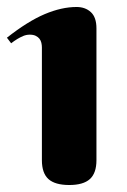

<svg xmlns="http://www.w3.org/2000/svg" viewBox="-20 -527 367 555"><path d="M258.8 -64Q258.8 -26.4 239.7 -9.3Q220.7 7.8 180.2 7.8Q139.2 7.8 120.1 -9.3Q101.1 -26.4 101.1 -64V-390.1Q101.1 -396.5 99.6 -403.1Q98.1 -409.7 94.2 -414.8Q90.3 -419.9 83.5 -423.3Q76.7 -426.8 65.9 -426.8Q56.2 -426.8 46.9 -422.9Q37.6 -418.9 29.8 -414.1Q21 -408.7 12.2 -401.9L0 -418Q60.1 -465.3 109.1 -486.1Q158.2 -506.8 201.2 -506.8Q226.6 -506.8 242.7 -491.9Q258.8 -477.1 258.8 -444.8V-64Z"/></svg>

Font: Berkshire Swash
Style: Regular
Weight: 400
Designer: Astigmatic (AOETI)
Foundry: Astigmatic (AOETI)
Version: Version 1.001